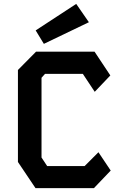

<svg xmlns="http://www.w3.org/2000/svg" viewBox="-20 -965 640 985"><path d="M165 -700H465L546 -578L466 -494L405 -586H211L193 -566V-157L222 -113H414L485 -184L548 -90L462 0H162L72 -134V-606ZM205 -740 436 -851 371 -945 163 -809Z"/></svg>

Font: Kode Mono
Style: Bold
Weight: 700
Monospace: yes
Designer: Isa Ozler
Foundry: Kadena LLC
Version: Version 1.206;gftools[0.9.28]